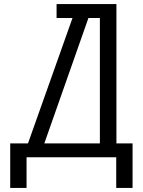

<svg xmlns="http://www.w3.org/2000/svg" viewBox="-20 -770 699 940"><path d="M117 -68 335 -682H257V-750H550V-68H629V150H549V0H110V150H30V-68ZM469 -68V-682H413L197 -68Z"/></svg>

Font: Kelly Slab
Style: Regular
Weight: 400
Designer: Denis Masharov
Foundry: Denis Masharov
Version: Version 1.001